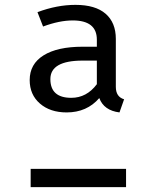

<svg xmlns="http://www.w3.org/2000/svg" viewBox="-20 -769 640 789"><path d="M290 -749Q372 -749 414 -712.5Q456 -676 456 -609V-412Q456 -371 490 -361L471 -307Q407 -315 388 -366Q337 -307 254 -307Q186 -307 144 -343.5Q102 -380 102 -440Q102 -506 159 -541.5Q216 -577 319 -577H378V-606Q378 -685 279 -685Q224 -685 157 -660L134 -719Q214 -749 290 -749ZM378 -520H320Q187 -520 187 -444Q187 -367 273 -367Q336 -367 378 -423ZM498 -75V0H106V-75Z"/></svg>

Font: Fira Mono
Style: Regular
Weight: 400
Designer: Carrois Corporate & Edenspiekermann AG
Foundry: Carrois Corporate GbR & Edenspiekermann AG
Version: Version 3.206;PS 003.206;hotconv 1.0.70;makeotf.lib2.5.58329